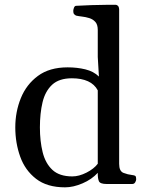

<svg xmlns="http://www.w3.org/2000/svg" viewBox="-20 -781 614 815"><path d="M256.3 14.2Q179.7 14.2 133.1 -22Q86.4 -58.1 65.7 -116.2Q44.9 -174.3 44.9 -240.2Q44.9 -306.2 68.4 -364.3Q91.8 -422.4 140.9 -458.7Q189.9 -495.1 267.1 -495.1Q307.1 -495.1 342.3 -486.6Q377.4 -478 399.9 -456.1L395 -539.1V-653.8Q395 -676.8 384.5 -688.2Q374 -699.7 358.6 -704.3Q343.3 -709 327.9 -710.7Q312.5 -712.4 302.7 -714.8Q297.9 -717.3 294.4 -721.2Q291 -725.1 291 -734.4Q291 -740.2 293.9 -748Q296.9 -755.9 302.7 -756.3Q335.4 -758.3 368.9 -759.3Q402.3 -760.3 429.9 -760.5Q457.5 -760.7 471.2 -760.7Q475.1 -760.7 480 -756.8Q484.9 -752.9 485.8 -741.2V-85.4Q485.8 -54.2 504.2 -47.1Q522.5 -40 540.5 -38.1Q550.8 -37.1 554.4 -34.2Q558.1 -31.2 558.1 -20Q558.1 -14.6 554 -7.3Q549.8 0 541.5 0H432.1Q404.8 0 399.7 -12.2Q394.5 -24.4 395 -47.4Q369.6 -19.5 330.3 -2.7Q291 14.2 256.3 14.2ZM287.1 -32.2Q315.4 -32.2 347.2 -48.3Q378.9 -64.5 395 -85.9V-397.5Q381.3 -423.3 353.5 -436Q325.7 -448.7 285.2 -448.7Q231 -448.7 201.4 -421.4Q171.9 -394 160.6 -346.9Q149.4 -299.8 149.4 -240.2Q149.4 -182.1 161.1 -134.8Q172.9 -87.4 202.6 -59.8Q232.4 -32.2 287.1 -32.2Z"/></svg>

Font: Gelasio
Style: Regular
Weight: 400
Designer: Eben Sorkin
Foundry: Eben Sorkin
Version: Version 1.008